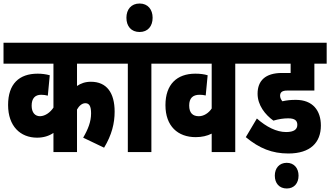

<svg xmlns="http://www.w3.org/2000/svg" viewBox="-20 -865 1878 1092"><path d="M663 -503V-622H0V-503H284V-253C266 -226 238 -205 208 -204C179 -204 160 -225 160 -264C160 -305 179 -326 214 -326C227 -326 241 -324 252 -321L263 -437C241 -443 218 -446 194 -446C89 -446 26 -388 26 -268C26 -147 96 -82 191 -82C228 -82 259 -92 284 -109V0H418V-242C429 -262 446 -278 465 -278C488 -278 498 -261 498 -220C498 -173 481 -130 453 -82L572 -25C616 -98 632 -164 632 -230C632 -337 587 -400 497 -400C465 -400 440 -391 418 -376V-503Z M841 -503H909V-622H651V-503H707V0H841Z M699 -764C699 -716 726 -683 774 -683C821 -683 848 -716 848 -764C848 -811 821 -845 774 -845C726 -845 699 -811 699 -764Z M1386 -503V-622H897V-503H1184V-248C1167 -222 1139 -204 1111 -204C1076 -204 1056 -223 1056 -265C1056 -306 1076 -326 1115 -326C1127 -326 1138 -325 1150 -322L1161 -437C1141 -443 1118 -446 1091 -446C986 -446 921 -385 921 -267C921 -147 992 -85 1093 -85C1128 -85 1158 -92 1184 -105V0H1318V-503Z M1619 -192C1657 -192 1671 -179 1671 -155C1671 -129 1652 -114 1607 -114C1553 -114 1495 -143 1441 -191L1378 -85C1455 -21 1528 8 1620 8C1745 8 1805 -54 1805 -151C1805 -236 1759 -297 1663 -297C1633 -297 1613 -295 1586 -289C1579 -297 1573 -309 1573 -320C1573 -339 1583 -350 1614 -350H1768V-503H1838V-622H1364V-503H1633V-450H1584C1488 -450 1445 -405 1445 -332C1445 -266 1489 -212 1535 -179C1566 -188 1593 -192 1619 -192ZM1543 134C1543 177 1568 207 1611 207C1653 207 1678 177 1678 134C1678 92 1653 61 1611 61C1568 61 1543 92 1543 134Z"/></svg>

Font: Noto Sans Devanagari ExtraCondensed ExtraBold
Style: Regular
Weight: 800
Width: 2
Designer: Jelle Bosma - Monotype Design Team
Foundry: Monotype Imaging Inc.
Version: Version 2.004